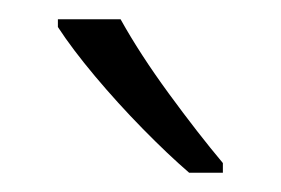

<svg xmlns="http://www.w3.org/2000/svg" viewBox="-20 -785 291 199"><path d="M105 -765Q125 -729 155 -688Q185 -647 211 -616V-606H176Q154 -625 128 -651.5Q102 -678 78.5 -706Q55 -734 40 -757V-765Z"/></svg>

Font: Noto Sans Condensed Light
Style: Regular
Weight: 300
Width: 3
Designer: Monotype Design Team
Foundry: Monotype Imaging Inc.
Version: Version 2.013; ttfautohint (v1.8.4.7-5d5b)